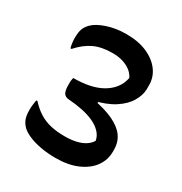

<svg xmlns="http://www.w3.org/2000/svg" viewBox="-172 -848 944 995"><g transform="rotate(30 300.0 -350.0)"><path d="M300 -720Q372 -720 424.5 -696.5Q477 -673 505.5 -633Q534 -593 532 -542V-523Q531 -489 509 -451Q487 -413 439.5 -382Q392 -351 316 -334L347 -365V-308L315 -342Q394 -328 444.5 -304Q495 -280 518.5 -246.5Q542 -213 542 -170V-157Q542 -107 513 -67Q484 -27 429.5 -3.5Q375 20 300 20Q253 20 211.5 12.5Q170 5 138.5 -8.5Q107 -22 90 -39Q73 -57 66 -77Q59 -97 59 -131Q59 -138 59.5 -144.5Q60 -151 60.5 -156.5Q61 -162 62 -167.5Q63 -173 63.5 -178.5Q64 -184 66 -189H72Q101 -157 132.5 -137.5Q164 -118 201 -109.5Q238 -101 285 -101Q324 -101 353.5 -108Q383 -115 403.5 -128Q424 -141 436 -160V-164Q431 -189 411.5 -209.5Q392 -230 361.5 -244Q331 -258 292.5 -266Q254 -274 211 -277Q188 -278 178.5 -292.5Q169 -307 169 -341Q169 -348 169 -354Q169 -360 169.5 -365.5Q170 -371 171 -375.5Q172 -380 173 -385Q224 -385 266 -393.5Q308 -402 340.5 -420Q373 -438 394.5 -464.5Q416 -491 424 -527V-532Q413 -553 394 -567.5Q375 -582 348 -590.5Q321 -599 285 -599Q221 -599 176 -578Q131 -557 90 -511H84Q82 -516 81 -521.5Q80 -527 79 -532.5Q78 -538 77.5 -543.5Q77 -549 76.5 -555Q76 -561 76 -568Q76 -604 83.5 -623.5Q91 -643 109 -661Q133 -685 184.5 -702.5Q236 -720 300 -720Z"/></g></svg>

Font: Recursive Monospace Casual SemiBold
Style: Regular
Weight: 600
Version: Version 1.047